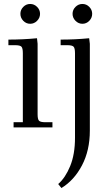

<svg xmlns="http://www.w3.org/2000/svg" viewBox="-20 -637 562 960"><path d="M271 283.2Q306.6 252.4 330.8 193.6Q355 134.8 355 51.8V-371.1Q355 -396 347.9 -403.6Q340.8 -411.1 315.9 -411.1H283.2V-439Q355.5 -439 425.8 -445.8L429.2 -418V16.1Q429.2 115.2 389.9 189.9Q350.6 264.6 287.1 303.2ZM357.4 -533Q342.8 -547.9 342.8 -567.9Q342.8 -587.9 357.4 -602.5Q372.1 -617.2 392.1 -617.2Q412.1 -617.2 426.5 -602.5Q440.9 -587.9 440.9 -567.9Q440.9 -547.9 426.5 -533Q412.1 -518.1 392.1 -518.1Q372.1 -518.1 357.4 -533ZM22 -411.1V-439Q94.7 -439 165 -445.8L168 -418V-65.9Q168 -41 175 -33.4Q182.1 -25.9 207 -25.9H242.2V0H47.9V-25.9H94.2V-371.1Q94.2 -396 87.2 -403.6Q80.1 -411.1 55.2 -411.1ZM96.4 -533Q82 -547.9 82 -567.9Q82 -587.9 96.4 -602.5Q110.8 -617.2 130.9 -617.2Q150.9 -617.2 165.5 -602.5Q180.2 -587.9 180.2 -567.9Q180.2 -547.9 165.5 -533Q150.9 -518.1 130.9 -518.1Q110.8 -518.1 96.4 -533Z"/></svg>

Font: Dihjauti S
Style: Regular
Weight: 400
Designer: T. Christopher White
Version: Version 3.0.0